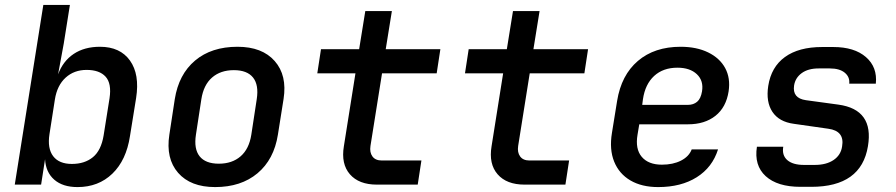

<svg xmlns="http://www.w3.org/2000/svg" viewBox="-20 -750 3640 780"><path d="M295 10Q235 10 200.5 -20Q166 -50 163 -103L147 0H40L156 -730H264L239 -573L216 -448Q236 -502 279.5 -531Q323 -560 386 -560Q468 -560 508 -504Q548 -448 533 -352L508 -197Q493 -99 436.5 -44.5Q380 10 295 10ZM272 -84Q324 -84 357.5 -111.5Q391 -139 401 -200L425 -351Q434 -411 409 -438.5Q384 -466 332 -466Q281 -466 246.5 -434.5Q212 -403 203 -346L181 -205Q172 -147 196 -115.5Q220 -84 272 -84Z M854 10Q754 10 703.5 -48Q653 -106 668 -203L690 -347Q706 -448 772.5 -504Q839 -560 945 -560Q1045 -560 1096 -502Q1147 -444 1132 -348L1109 -203Q1093 -102 1026 -46Q959 10 854 10ZM869 -85Q923 -85 957.5 -115Q992 -145 1001 -203L1023 -347Q1032 -405 1008 -435Q984 -465 930 -465Q876 -465 841.5 -435Q807 -405 798 -347L776 -203Q767 -145 791 -115Q815 -85 869 -85Z M1511 0Q1438 0 1401.5 -42Q1365 -84 1377 -156L1424 -452H1269L1284 -550H1439L1464 -705H1572L1547 -550H1769L1754 -452H1532L1485 -157Q1481 -131 1493 -114.5Q1505 -98 1531 -98H1692L1677 0Z M2111 0Q2038 0 2001.5 -42Q1965 -84 1977 -156L2024 -452H1869L1884 -550H2039L2064 -705H2172L2147 -550H2369L2354 -452H2132L2085 -157Q2081 -131 2093 -114.5Q2105 -98 2131 -98H2292L2277 0Z M2654 10Q2587 10 2541 -17Q2495 -44 2475 -93.5Q2455 -143 2466 -210L2487 -340Q2504 -445 2571.5 -502.5Q2639 -560 2745 -560Q2810 -560 2857 -537Q2904 -514 2926 -473.5Q2948 -433 2940 -379Q2930 -314 2886.5 -279.5Q2843 -245 2775 -245H2577L2570 -203Q2560 -145 2587 -113Q2614 -81 2669 -81Q2714 -81 2746.5 -97.5Q2779 -114 2790 -143H2897Q2874 -70 2810.5 -30Q2747 10 2654 10ZM2589 -324H2775Q2797 -324 2812 -336.5Q2827 -349 2832 -379Q2839 -422 2811 -448.5Q2783 -475 2732 -475Q2674 -475 2637.5 -441.5Q2601 -408 2592 -347Z M3232 9Q3138 9 3090.5 -34.5Q3043 -78 3055 -154H3162Q3156 -119 3178.5 -99.5Q3201 -80 3246 -80H3290Q3337 -80 3366.5 -100Q3396 -120 3401 -155Q3412 -218 3345 -227L3205 -247Q3145 -255 3118 -295.5Q3091 -336 3101 -401Q3113 -478 3169 -518.5Q3225 -559 3320 -559H3365Q3451 -559 3498 -518Q3545 -477 3538 -410H3430Q3433 -437 3412 -454.5Q3391 -472 3351 -472H3306Q3263 -472 3237 -453Q3211 -434 3206 -403Q3198 -351 3254 -343L3386 -325Q3531 -305 3506 -156Q3479 9 3276 9Z"/></svg>

Font: JetBrains Mono NL SemiBold
Style: Italic
Weight: 600
Italic angle: -9°
Monospace: yes
Designer: Philipp Nurullin, Konstantin Bulenkov
Foundry: JetBrains
Version: Version 2.305; ttfautohint (v1.8.4.7-5d5b)